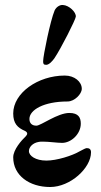

<svg xmlns="http://www.w3.org/2000/svg" viewBox="-20 -736 406 770"><path d="M165 -476C177 -476 190 -491 198 -502C225 -542 283 -657 284 -669C286 -687 257 -715 232 -716C221 -717 206 -709 199 -694C182 -654 153 -512 153 -491C153 -481 154 -476 165 -476ZM181 14C262 14 345 -62 345 -125C345 -137 339 -142 328 -142C324 -142 314 -137 301 -130C269 -111 207 -92 166 -92C123 -92 96 -111 96 -130C96 -146 111 -163 136 -167C140 -168 146 -168 152 -168C176 -168 210 -163 229 -163C266 -163 304 -199 304 -240C304 -264 295 -283 258 -283C211 -283 144 -232 126 -232C106 -232 98 -244 98 -259C98 -295 155 -329 251 -329C279 -329 308 -359 308 -380C308 -408 279 -433 240 -433C132 -433 33 -363 33 -281C33 -241 50 -224 80 -211C92 -205 91 -197 83 -189C67 -174 33 -136 33 -105C33 -32 98 14 181 14Z"/></svg>

Font: EB Garamond
Style: Bold
Weight: 700
Designer: Georg Duffner and Octavio Pardo
Foundry: Georg Duffner
Version: Version 1.000;PS 001.000;hotconv 1.0.88;makeotf.lib2.5.64775